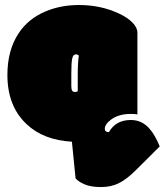

<svg xmlns="http://www.w3.org/2000/svg" viewBox="-20 -570 663 773"><path d="M297.4 -346.2Q292.5 -351.1 285.6 -351.1Q274.9 -351.1 271 -335.7Q267.1 -320.3 267.1 -273.4V-223.6Q267.1 -210.4 270.5 -205.1Q273.9 -199.7 281.7 -199.7Q289.6 -199.7 293 -203.1V-268.6Q293 -316.4 297.4 -346.2ZM533.2 -438.5V-109.4Q525.4 -111.3 505.9 -111.3Q458 -111.3 427.7 -88.9Q401.9 -70.3 401.9 -50.8Q401.9 -38.1 418.5 -38.1Q446.3 -86.9 506.8 -86.9Q553.2 -86.9 584 -49.3Q605 -24.9 623 19.5L529.3 112.8Q490.7 151.4 459.2 167.2Q427.7 183.1 386.7 183.1Q345.7 183.1 320.3 172.1Q294.9 161.1 284.2 147.9Q284.2 147.9 269.5 0.5Q154.8 -5.9 86.9 -70.3Q9.8 -142.6 9.8 -268.1Q9.8 -367.7 54.7 -435.5Q93.3 -494.6 163.1 -523.9Q224.1 -549.8 297.9 -549.8Q387.2 -549.8 460.9 -514.6Q494.6 -498.5 513.9 -478.5Q533.2 -458.5 533.2 -438.5Z"/></svg>

Font: Modak
Style: Regular
Weight: 400
Version: Version 1.036;PS Version 1.000;hotconv 1.0.79;makeotf.lib2.5